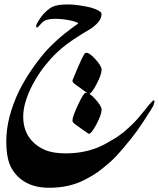

<svg xmlns="http://www.w3.org/2000/svg" viewBox="-20 -511 728 880"><path d="M147.9 -385.3Q140.6 -389.6 155.3 -413.6Q170.4 -438 179.2 -446.8Q196.3 -464.8 209.5 -473.6Q222.7 -482.4 242.4 -486.6Q262.2 -490.7 294.9 -490.7Q314 -490.7 342.5 -486.6Q371.1 -482.4 395.5 -476.6Q445.3 -461.9 445.3 -446.8Q445.3 -432.1 436 -417Q426.8 -401.9 398.4 -380.9Q303.7 -325.2 263.9 -290.8Q224.1 -256.3 200.7 -227.5Q161.6 -183.1 129.4 -123Q86.4 -40 86.4 22.9Q86.4 90.3 125 133.3Q149.4 160.6 186 176.3Q222.7 191.9 281.2 191.9Q355 191.9 416.5 169.4Q449.7 157.7 494.1 130.4Q518.6 117.2 546.9 94.7Q568.4 76.2 586.9 58.3Q605.5 40.5 623.5 18.1Q641.6 -4.4 661.6 -28.6Q681.6 -52.7 686 -51.3Q689 -49.8 687.5 -42.7Q686 -35.6 683.1 -26.9Q668.5 -1.5 659.2 11.7Q635.7 49.8 610.8 85Q585.9 120.1 549.8 162.1Q508.3 211.9 483.9 232.4Q451.2 260.7 430.7 275.9Q410.2 291 372.8 310.8Q335.4 330.6 293.9 340.1Q252.4 349.6 205.1 349.6Q145 349.6 102.1 327.1Q59.1 304.7 33.9 262Q8.8 219.2 8.8 136.2Q8.8 27.3 68.8 -97.2Q114.7 -187.5 186 -271.5Q199.2 -287.6 235.8 -322Q272.5 -356.4 338.4 -403.3Q338.4 -409.2 303.2 -417Q268.1 -424.8 230.5 -424.8Q190.4 -424.8 173.3 -407.7Q164.6 -398.9 157.7 -390.9Q150.9 -382.8 147.9 -385.3ZM312 -142.1Q363.3 -268.1 371.1 -268.1Q385.7 -273.9 414.8 -242.4Q443.8 -210.9 445.8 -192.9Q445.8 -169.4 422.4 -125Q401.9 -85.9 389.6 -81.1Q400.4 -74.7 414.6 -59.1Q443.8 -27.8 445.8 -9.8Q445.8 13.7 422.4 58.1Q398.9 102.5 386.7 102.5Q382.8 100.1 358.4 83Q334 65.9 321.3 56.2Q312 48.8 312 41Q312 23.9 337.6 -30.5Q363.3 -85 371.1 -85Q374.5 -86.4 378.9 -85.4Q371.6 -90.3 358.4 -100.1Q334 -117.2 321.3 -127Q312 -134.3 312 -142.1Z"/></svg>

Font: IranNastaliq
Style: Regular
Weight: 400
Designer: Hossein Zahedi
Version: Version 1.5